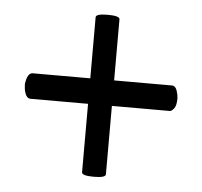

<svg xmlns="http://www.w3.org/2000/svg" viewBox="-42 -589 592 564"><g transform="rotate(5 254.5 -307.0)"><path d="M289.1 -79.1Q289.1 -68.8 253.9 -68.8Q218.8 -68.8 218.8 -79.1V-280.8H48.8Q35.2 -280.8 30.3 -306.2Q29.3 -312.5 29.3 -318.4Q28.8 -318.8 28.8 -319.8Q28.8 -324.7 30.3 -330.6Q31.2 -336.9 33.7 -342.8Q39.6 -356 48.3 -356H218.8V-536.1Q218.8 -546.4 253.9 -546.4Q289.1 -546.4 289.1 -536.1V-356H460Q472.7 -356 477.5 -331.5Q478.5 -325.2 479 -319.8Q479 -297.9 471.9 -289.3Q464.8 -280.8 460 -280.8H289.1Z"/></g></svg>

Font: Copse
Style: Regular
Weight: 400
Version: Version 1.000